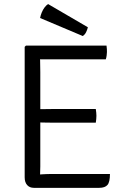

<svg xmlns="http://www.w3.org/2000/svg" viewBox="-20 -902 602 922"><path d="M98.5 -677 104.5 -683H172.5V-620Q172.5 -599 173 -587.5Q173.5 -576 173.5 -555.5V-102.5Q173.5 -92.5 173 -83.8Q172.5 -75 172.5 -64V0H142.5Q122.5 0 110.5 -13.2Q98.5 -26.5 98.5 -50.5ZM440 -378.5Q441.5 -370 442.2 -361Q443 -352 443 -346Q443 -339.5 442.2 -330.5Q441.5 -321.5 440 -313H233Q222 -313 207.5 -313.2Q193 -313.5 177.2 -313.8Q161.5 -314 147 -314V-377.5Q161.5 -377.5 177.2 -377.8Q193 -378 207.5 -378.2Q222 -378.5 233 -378.5ZM491.5 -683Q493 -674 493.2 -666.2Q493.5 -658.5 493.5 -652Q493.5 -645.5 492.2 -635.8Q491 -626 488 -617H233Q222 -617 207.5 -617Q193 -617 177.2 -617.2Q161.5 -617.5 147 -618V-683ZM508 -66.5Q508 -27.5 496 -13.8Q484 0 456.5 0H147V-62.5Q166.5 -64 186.5 -65.2Q206.5 -66.5 234 -66.5ZM211 -882.5Q201.5 -876.5 193.8 -866Q186 -855.5 180.5 -842.2Q175 -829 172.5 -815.5L377.5 -729Q388 -736 393.8 -748.2Q399.5 -760.5 402 -771Z"/></svg>

Font: Signika SC
Style: Regular
Weight: 300
Designer: Anna Giedryś
Foundry: Anna Giedryś
Version: Version 2.000